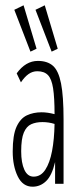

<svg xmlns="http://www.w3.org/2000/svg" viewBox="-20 -694 290 725"><path d="M103 11Q66 11 47 -28Q28 -67 28 -122Q28 -184 42.5 -215.5Q57 -247 81.5 -258.5Q106 -270 137 -270Q159 -270 186 -263Q186 -325 180.5 -360.5Q175 -396 161 -410.5Q147 -425 121 -425Q103 -425 88 -414.5Q73 -404 59 -383L43 -417Q77 -464 123 -464Q159 -464 180 -445.5Q201 -427 210.5 -379Q220 -331 220 -243V0H188V-82Q176 -31 154 -10Q132 11 103 11ZM60 -123Q60 -79 72 -53Q84 -27 107 -27Q134 -27 151 -53Q168 -79 176.5 -123.5Q185 -168 186 -226Q164 -233 140 -233Q116 -233 98 -225Q80 -217 70 -193.5Q60 -170 60 -123ZM95 -499 34 -657 69 -674 118 -510ZM175 -499 114 -657 149 -674 198 -510Z"/></svg>

Font: Inconsolata UltraCondensed Light
Style: Regular
Weight: 300
Width: 1
Monospace: yes
Designer: Raph Levien, Cyreal, Brenton Simpson
Foundry: Raph Levien, Cyreal, Google
Version: Version 3.001; ttfautohint (v1.8.2.53-6de2)